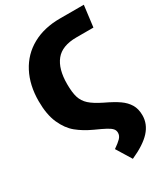

<svg xmlns="http://www.w3.org/2000/svg" viewBox="-221 -794 975 1117"><g transform="rotate(-30 266.0 -235.5)"><path d="M269 123Q301 101 316.5 85Q332 69 332 49Q332 33 322 21.5Q312 10 289 -2.5Q266 -15 219 -36Q160 -63 118.5 -97Q77 -131 50.5 -190.5Q24 -250 24 -340Q24 -447 66 -527.5Q108 -608 186.5 -651.5Q265 -695 371 -695H532L514 -552H400Q303 -552 260 -498.5Q217 -445 217 -344Q217 -287 227.5 -253.5Q238 -220 265 -195.5Q292 -171 347 -144Q404 -117 437 -94Q470 -71 488 -41Q506 -11 506 32Q506 91 463.5 137.5Q421 184 331 224Z"/></g></svg>

Font: Fira Sans Condensed ExtraBold
Style: Regular
Weight: 800
Width: 3
Designer: Carrois Corporate & Edenspiekermann AG
Foundry: Carrois Corporate GbR & Edenspiekermann AG
Version: Version 4.203